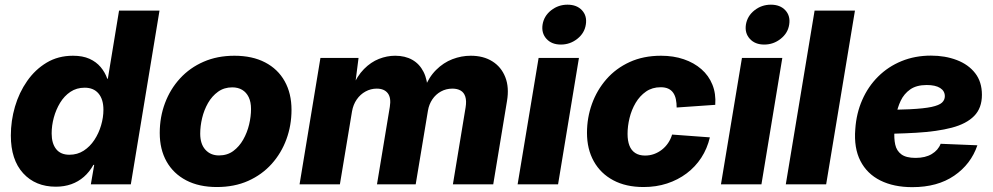

<svg xmlns="http://www.w3.org/2000/svg" viewBox="-20 -772 4157 804"><path d="M213.9 9.8Q128.4 9.8 76.9 -46.6Q25.4 -103 25.4 -204.6Q25.4 -266.1 42.7 -325.4Q60.1 -384.8 93.8 -432.9Q127.4 -481 175.5 -509.8Q223.6 -538.6 285.6 -538.6Q326.2 -538.6 354.5 -525.9Q382.8 -513.2 401.4 -491.2Q419.9 -469.2 429.2 -442.4H431.6L478.5 -727.5H647.9L527.8 0H360.4L374.5 -81.5H371.1Q354.5 -51.8 331.3 -31.5Q308.1 -11.2 278.6 -0.7Q249 9.8 213.9 9.8ZM270.5 -124Q304.2 -124 330.6 -141.1Q356.9 -158.2 375.2 -186Q393.6 -213.9 403.3 -247.1Q413.1 -280.3 413.1 -312.5Q413.1 -356 392.6 -380.4Q372.1 -404.8 334.5 -404.8Q300.8 -404.8 274.9 -387.5Q249 -370.1 231.7 -341.6Q214.4 -313 205.3 -279.5Q196.3 -246.1 196.3 -213.4Q196.3 -171.4 215.1 -147.7Q233.9 -124 270.5 -124Z M888.2 11.2Q813.5 11.2 759.8 -16.8Q706.1 -44.9 677.5 -95.7Q648.9 -146.5 648.9 -215.3Q648.9 -281.7 670.9 -340.3Q692.9 -398.9 733.9 -443.6Q774.9 -488.3 832.5 -513.4Q890.1 -538.6 961.4 -538.6Q1036.6 -538.6 1090.1 -510.7Q1143.6 -482.9 1172.1 -431.9Q1200.7 -380.9 1200.7 -312Q1200.7 -247.1 1179.4 -189Q1158.2 -130.9 1117.7 -85.7Q1077.1 -40.5 1019.3 -14.6Q961.4 11.2 888.2 11.2ZM897 -121.1Q931.6 -121.1 956.8 -139.6Q981.9 -158.2 998.5 -187.5Q1015.1 -216.8 1023.2 -250.7Q1031.2 -284.7 1031.2 -315.4Q1031.2 -344.7 1021.5 -365Q1011.7 -385.3 994.1 -395.8Q976.6 -406.2 952.6 -406.2Q918.5 -406.2 893.1 -387.9Q867.7 -369.6 851.1 -340.6Q834.5 -311.5 826.4 -277.6Q818.4 -243.7 818.4 -212.4Q818.4 -168.9 840.1 -145Q861.8 -121.1 897 -121.1Z M1234.4 0 1321.8 -529.3H1481.4L1464.8 -399.4L1454.6 -404.8Q1475.1 -453.6 1504.2 -482.9Q1533.2 -512.2 1566.9 -525.4Q1600.6 -538.6 1634.8 -538.6Q1676.3 -538.6 1706.5 -521.5Q1736.8 -504.4 1753.7 -470.9Q1770.5 -437.5 1771.5 -388.7L1756.3 -399.4Q1775.4 -448.7 1806.2 -479.2Q1836.9 -509.8 1874.5 -524.2Q1912.1 -538.6 1951.2 -538.6Q2004.4 -538.6 2041.7 -515.1Q2079.1 -491.7 2095.9 -449Q2112.8 -406.2 2103 -348.6L2045.4 0H1876.5L1929.7 -322.3Q1934.1 -349.6 1928.5 -367.2Q1922.9 -384.8 1908.9 -392.8Q1895 -400.9 1874.5 -400.9Q1848.1 -400.9 1826.4 -388.9Q1804.7 -377 1790.5 -356Q1776.4 -335 1772 -308.6L1720.7 0H1558.6L1612.3 -324.2Q1618.7 -362.3 1603.8 -381.6Q1588.9 -400.9 1557.6 -400.9Q1532.7 -400.9 1510.7 -388.9Q1488.8 -377 1473.9 -355.5Q1459 -334 1454.1 -305.7L1403.3 0Z M2147.5 0 2235.4 -529.3H2404.3L2316.9 0ZM2328.6 -585.4Q2290 -585.4 2268.3 -609.4Q2246.6 -633.3 2252 -668.9Q2257.8 -705.1 2287.8 -728.8Q2317.9 -752.4 2356.4 -752.4Q2395.5 -752.4 2417.2 -728.8Q2439 -705.1 2433.1 -668.9Q2427.7 -633.3 2397.5 -609.4Q2367.2 -585.4 2328.6 -585.4Z M2674.8 11.2Q2601.1 11.2 2548.1 -17.1Q2495.1 -45.4 2466.6 -96.4Q2438 -147.5 2438 -215.8Q2438 -278.8 2458.7 -336.7Q2479.5 -394.5 2519.3 -440.2Q2559.1 -485.8 2616.7 -512.2Q2674.3 -538.6 2748 -538.6Q2800.3 -538.6 2843.3 -523.9Q2886.2 -509.3 2917 -482.4Q2947.8 -455.6 2963.1 -417.7Q2978.5 -379.9 2975.1 -333L2813.5 -321.8Q2813.5 -340.3 2810.3 -356Q2807.1 -371.6 2799.3 -383.1Q2791.5 -394.5 2778.6 -400.6Q2765.6 -406.7 2746.6 -406.7Q2711.4 -406.7 2685.3 -388.7Q2659.2 -370.6 2641.8 -341.3Q2624.5 -312 2616.2 -277.8Q2607.9 -243.7 2607.9 -211.4Q2607.9 -182.6 2615.7 -162.4Q2623.5 -142.1 2640.1 -131.3Q2656.7 -120.6 2681.2 -120.6Q2701.2 -120.6 2718.8 -127Q2736.3 -133.3 2751.5 -145Q2766.6 -156.7 2777.6 -172.9Q2788.6 -189 2794.4 -208.5L2952.6 -196.8Q2941.4 -149.4 2916.5 -111.3Q2891.6 -73.2 2855.2 -45.9Q2818.8 -18.6 2773.4 -3.7Q2728 11.2 2674.8 11.2Z M2999 0 3086.9 -529.3H3255.9L3168.5 0ZM3180.2 -585.4Q3141.6 -585.4 3119.9 -609.4Q3098.1 -633.3 3103.5 -668.9Q3109.4 -705.1 3139.4 -728.8Q3169.4 -752.4 3208 -752.4Q3247.1 -752.4 3268.8 -728.8Q3290.5 -705.1 3284.7 -668.9Q3279.3 -633.3 3249 -609.4Q3218.8 -585.4 3180.2 -585.4Z M3560.1 -727.5 3439.5 0H3270.5L3391.1 -727.5Z M3800.3 11.7Q3722.7 11.7 3666.7 -16.1Q3610.8 -43.9 3583 -98.1Q3555.2 -152.3 3561.5 -231Q3565.9 -297.4 3590.6 -353.5Q3615.2 -409.7 3657.2 -451.4Q3699.2 -493.2 3755.4 -516.1Q3811.5 -539.1 3878.4 -539.1Q3938 -539.1 3986.6 -520.5Q4035.2 -502 4063.5 -465.6Q4091.8 -429.2 4091.8 -375Q4091.8 -319.3 4059.3 -286.4Q4026.9 -253.4 3965.6 -237.3Q3904.3 -221.2 3816.7 -216.1Q3729 -210.9 3618.2 -210.9L3634.8 -311.5Q3730 -311.5 3789.3 -314.5Q3848.6 -317.4 3880.6 -324.2Q3912.6 -331.1 3924.6 -342.3Q3936.5 -353.5 3936.5 -369.1Q3936.5 -391.1 3916.7 -403.6Q3897 -416 3860.8 -416Q3817.9 -416 3791.7 -397.7Q3765.6 -379.4 3751.7 -350.1Q3737.8 -320.8 3732.4 -287.8Q3727.1 -254.9 3725.6 -226.1Q3723.1 -192.4 3728.8 -166.5Q3734.4 -140.6 3754.4 -125.7Q3774.4 -110.8 3814 -110.8Q3855 -110.8 3881.8 -127Q3908.7 -143.1 3918.9 -169.9L4072.8 -163.6Q4045.9 -84.5 3975.8 -36.4Q3905.8 11.7 3800.3 11.7Z"/></svg>

Font: Inter 24pt ExtraBold
Style: Italic
Weight: 800
Italic angle: -9.3988°
Designer: Rasmus Andersson
Foundry: rsms
Version: Version 4.001;git-66647c0bb